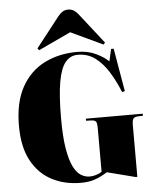

<svg xmlns="http://www.w3.org/2000/svg" viewBox="-64 -1046 891 1113"><g transform="rotate(-5 381.5 -489.5)"><path d="M361 14Q267 14 192.5 -25Q118 -64 75 -143.5Q32 -223 32 -346Q32 -483 81 -571Q130 -659 214.5 -701.5Q299 -744 406 -744Q468 -744 515 -721Q562 -698 587 -673L603 -744H618L661 -494L645 -489Q618 -556 584.5 -609.5Q551 -663 508 -695Q465 -727 407 -727Q364 -727 335.5 -693Q307 -659 293 -580Q279 -501 279 -367Q279 -260 290.5 -192Q302 -124 321 -86Q340 -48 364.5 -33Q389 -18 415 -18Q433 -18 451.5 -23.5Q470 -29 486 -39V-291Q486 -322 480 -331Q474 -340 453 -341L422 -342V-354H753V-342L726 -341Q704 -340 697 -330.5Q690 -321 690 -291V8H680L516 -34Q476 -9 441.5 2.5Q407 14 361 14ZM187 -773 178 -784 315 -959Q327 -974 341 -983.5Q355 -993 375 -993Q392 -993 406.5 -984.5Q421 -976 437 -955L571 -784L562 -773L375 -861Z"/></g></svg>

Font: Literata 72pt Black
Style: Regular
Weight: 900
Designer: Latin by Veronika Burian and Jose Scaglione. Greek by Irene Vlachou. Cyrillic by Vera Evstafieva.
Foundry: TypeTogether
Version: Version 3.002